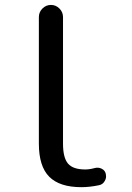

<svg xmlns="http://www.w3.org/2000/svg" viewBox="-20 -775 540 784"><path d="M312.5 -10.7Q223.6 -10.7 181.2 -53.2Q138.7 -95.7 138.7 -188.5V-705.1Q138.7 -725.6 153.3 -740.2Q168 -754.9 188 -754.9Q208 -754.9 222.7 -740.2Q237.3 -725.6 237.3 -705.1V-188.5Q237.3 -130.9 257.8 -106.9Q278.3 -83 328.1 -83Q345.7 -83 367.2 -88.9Q381.8 -92.8 395.5 -85.9Q409.2 -79.1 412.1 -64.5Q413.1 -59.6 413.1 -54.7Q413.1 -44.9 407.2 -35.2Q399.4 -21.5 383.8 -18.6Q345.7 -10.7 312.5 -10.7Z"/></svg>

Font: Rounded-X Mgen+ 1m regular
Style: Regular
Weight: 400
Designer: [Source Han Sans]
Ryoko NISHIZUKA  (kana & ideographs); Paul D. Hunt (Latin, Greek & Cyrillic); Wenlong ZHANG  (bopomofo
Version: Version 1.059.20150602